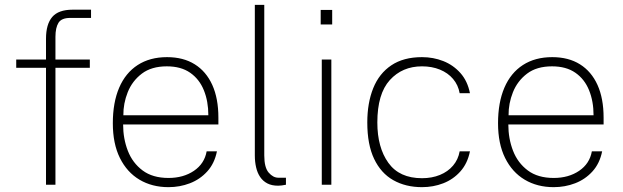

<svg xmlns="http://www.w3.org/2000/svg" viewBox="-20 -763 2574 793"><path d="M351 -517V-483H209V0H170V-483H47V-517H170V-603Q170 -663 195.8 -693Q221.5 -723 280 -723H356V-689H270Q234 -689 221.5 -668.8Q209 -648.5 209 -611V-517Z M488.5 -249Q488.5 -190.5 508 -140.2Q527.5 -90 569 -59Q610.5 -28 676 -28Q737.5 -28 781 -57.5Q824.5 -87 833.5 -138H876Q866 -88 836 -55Q806 -22 764.2 -6Q722.5 10 676 10Q608 10 556.2 -20.8Q504.5 -51.5 475.2 -110.5Q446 -169.5 446 -254Q446 -339.5 472.2 -400.8Q498.5 -462 548.8 -494.5Q599 -527 670 -527Q737 -527 784.2 -497.5Q831.5 -468 856.8 -412.2Q882 -356.5 882 -277V-249ZM489.5 -287H840.5Q840.5 -344.5 822 -390.2Q803.5 -436 765.5 -462.5Q727.5 -489 669 -489Q605.5 -489 565.8 -458.8Q526 -428.5 507.5 -382Q489 -335.5 489.5 -287Z M1128.5 4Q1102.5 4 1084.2 -5.5Q1066 -15 1054.5 -32Q1043 -49 1037.8 -71.8Q1032.5 -94.5 1032.5 -121V-743H1071.5V-121Q1071.5 -71 1089.8 -50Q1108 -29 1129.5 -29H1161V0Q1152.5 2 1143.2 3Q1134 4 1128.5 4Z M1348.5 -517V0H1309V-517ZM1352 -722V-662H1304.5V-722Z M1723 -527Q1769.5 -527 1810.8 -510.8Q1852 -494.5 1881.5 -461.5Q1911 -428.5 1921 -378H1878.5Q1872.5 -412 1851.2 -437Q1830 -462 1797 -475.5Q1764 -489 1723 -489Q1641.5 -489 1590 -432.2Q1538.5 -375.5 1538.5 -257Q1538.5 -154 1584 -90.5Q1629.5 -27 1723 -27Q1764 -27 1797 -40.5Q1830 -54 1851.2 -79Q1872.5 -104 1878.5 -138H1921Q1911 -88 1881.5 -55Q1852 -22 1810.8 -6Q1769.5 10 1723 10Q1655.5 10 1604.5 -18.8Q1553.5 -47.5 1525.2 -106.8Q1497 -166 1497 -257Q1497 -338 1521.5 -398.8Q1546 -459.5 1596.2 -493.2Q1646.5 -527 1723 -527Z M2079.5 -249Q2079.5 -190.5 2099 -140.2Q2118.5 -90 2160 -59Q2201.5 -28 2267 -28Q2328.5 -28 2372 -57.5Q2415.5 -87 2424.5 -138H2467Q2457 -88 2427 -55Q2397 -22 2355.2 -6Q2313.5 10 2267 10Q2199 10 2147.2 -20.8Q2095.5 -51.5 2066.2 -110.5Q2037 -169.5 2037 -254Q2037 -339.5 2063.2 -400.8Q2089.5 -462 2139.8 -494.5Q2190 -527 2261 -527Q2328 -527 2375.2 -497.5Q2422.5 -468 2447.8 -412.2Q2473 -356.5 2473 -277V-249ZM2080.5 -287H2431.5Q2431.5 -344.5 2413 -390.2Q2394.5 -436 2356.5 -462.5Q2318.5 -489 2260 -489Q2196.5 -489 2156.8 -458.8Q2117 -428.5 2098.5 -382Q2080 -335.5 2080.5 -287Z"/></svg>

Font: Public Sans Thin
Style: Regular
Weight: 100
Designer: The Public Sans project authors (U.S. Web Design System). Libre Franklin designed by Pablo Impallari and Rodrigo Fuenzal
Version: Version 1.008